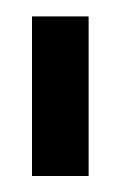

<svg xmlns="http://www.w3.org/2000/svg" viewBox="-20 -695 150 234"><path d="M19 -480.5H88V-675H19Z"/></svg>

Font: Anybody Condensed
Style: Regular
Weight: 400
Width: 3
Designer: Tyler Finck
Foundry: Etcetera Type Company
Version: Version 1.113;gftools[0.9.25]